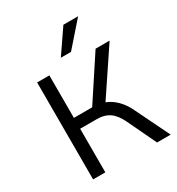

<svg xmlns="http://www.w3.org/2000/svg" viewBox="-216 -1073 1117 1209"><g transform="rotate(-30 343.0 -468.5)"><path d="M104 0V-705H193V-396H338L314 -378L529 -705H631L402 -363L366 -392Q407 -388 440 -369.5Q473 -351 500.5 -320Q528 -289 548 -246L668 0H569L471 -206Q444 -264 407.5 -290.5Q371 -317 314 -317H193V0ZM311 -765 429 -937H536L385 -765Z"/></g></svg>

Font: Nunito Sans 8pt
Style: Regular
Weight: 400
Version: Version 3.101;gftools[0.9.27]